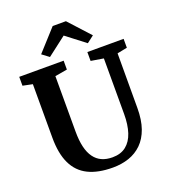

<svg xmlns="http://www.w3.org/2000/svg" viewBox="-172 -1099 1083 1229"><g transform="rotate(-20 370.0 -484.0)"><path d="M384.5 8Q284 8 217.5 -24.8Q151 -57.5 117.8 -126.8Q84.5 -196 84.5 -305V-669L18.5 -682.5V-743H321V-682.5L237.5 -668V-291Q237.5 -230 248 -185.5Q258.5 -141 279.8 -111.8Q301 -82.5 332.2 -68.5Q363.5 -54.5 404.5 -54.5Q461 -54.5 497.2 -83.2Q533.5 -112 550.8 -164.8Q568 -217.5 568 -289.5V-668.5L482.5 -682.5V-743H729.5V-682.5L661.5 -669L661 -297.5Q661 -216 640.5 -158Q620 -100 582.5 -63.2Q545 -26.5 494.5 -9.2Q444 8 384.5 8ZM247 -795 199.5 -830.5 331 -975.5H421L552.5 -831.5L505 -795L376 -894Z"/></g></svg>

Font: Merriweather 24pt
Style: Bold
Weight: 700
Designer: Eben Sorkin
Foundry: Eben Sorkin
Version: Version 2.100